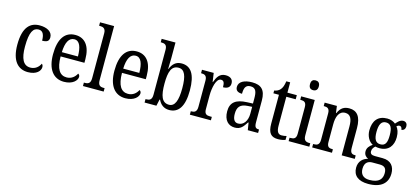

<svg xmlns="http://www.w3.org/2000/svg" viewBox="-75 -1366 4778 2212"><g transform="rotate(15 2314.0 -260.5)"><path d="M244 10C348 10 392 -45 392 -88C392 -107 386 -118 376 -126C356 -84 317 -48 258 -48C174 -48 137 -123 137 -266C137 -445 177 -497 240 -497C295 -497 310 -445 310 -383C367 -383 392 -398 392 -444C392 -510 327 -546 240 -546C130 -546 46 -479 46 -265C46 -70 128 10 244 10Z M674 10C781 10 830 -50 830 -90C830 -108 820 -119 810 -124C789 -83 750 -47 691 -47C609 -47 564 -114 563 -263H847V-305C847 -463 778 -546 665 -546C542 -546 472 -452 472 -264C472 -90 545 10 674 10ZM756 -314H564C568 -430 602 -495 666 -495C731 -495 755 -422 756 -314Z M900 0H1147V-41H1136C1096 -41 1068 -52 1068 -115V-760H900V-719H911C945 -719 979 -710 979 -651V-115C979 -52 951 -41 911 -41H900Z M1406 10C1513 10 1562 -50 1562 -90C1562 -108 1552 -119 1542 -124C1521 -83 1482 -47 1423 -47C1341 -47 1296 -114 1295 -263H1579V-305C1579 -463 1510 -546 1397 -546C1274 -546 1204 -452 1204 -264C1204 -90 1277 10 1406 10ZM1488 -314H1296C1300 -430 1334 -495 1398 -495C1463 -495 1487 -422 1488 -314Z M1930 10C2039 10 2103 -76 2103 -269C2103 -461 2043 -546 1933 -546C1863 -546 1825 -506 1800 -444H1797C1798 -472 1800 -540 1800 -575V-760H1635V-719H1642C1680 -719 1711 -710 1711 -651V-113C1711 -50 1679 -41 1642 -41H1635V0H1776L1793 -78H1799C1823 -26 1864 10 1930 10ZM1912 -48C1826 -48 1800 -127 1800 -270C1800 -414 1827 -489 1911 -489C1983 -489 2012 -418 2012 -271C2012 -127 1983 -48 1912 -48Z M2175 0H2426V-41H2404C2367 -41 2337 -49 2337 -108V-273C2337 -362 2361 -482 2418 -482C2451 -482 2462 -459 2462 -404C2521 -404 2546 -431 2546 -472C2546 -517 2517 -546 2458 -546C2386 -546 2357 -494 2334 -431H2331L2316 -536H2176V-495H2179C2216 -495 2247 -486 2247 -427V-113C2247 -50 2216 -41 2178 -41H2175Z M2711 10C2783 10 2809 -31 2846 -87H2852L2866 0H2989V-41H2986C2948 -41 2934 -57 2934 -113V-372C2934 -499 2880 -546 2774 -546C2681 -546 2615 -513 2615 -450C2615 -408 2642 -388 2693 -388C2693 -452 2705 -497 2768 -497C2833 -497 2844 -447 2844 -373V-312L2774 -309C2643 -304 2580 -256 2580 -150C2580 -41 2637 10 2711 10ZM2737 -45C2692 -45 2672 -82 2672 -144C2672 -223 2702 -265 2794 -270L2845 -273V-191C2845 -106 2803 -45 2737 -45Z M3228 10C3265 10 3298 2 3315 -5V-51C3296 -46 3279 -43 3256 -43C3215 -43 3195 -73 3195 -143V-487H3307V-536H3195V-659H3149C3141 -605 3130 -579 3112 -557C3094 -536 3070 -525 3041 -520V-487H3107V-145C3107 -30 3145 10 3228 10Z M3473 -640C3502 -640 3526 -655 3526 -698C3526 -742 3502 -757 3473 -757C3443 -757 3421 -742 3421 -698C3421 -655 3443 -640 3473 -640ZM3353 0H3600V-41H3590C3549 -41 3521 -52 3521 -115V-536H3359V-495H3367C3406 -495 3432 -484 3432 -425V-110C3432 -51 3404 -41 3364 -41H3353Z M3634 0H3870V-41H3865C3827 -41 3799 -49 3799 -108V-321C3799 -405 3823 -484 3900 -484C3964 -484 3986 -432 3986 -346V0H4142V-41H4138C4100 -41 4075 -50 4075 -113V-349C4075 -486 4023 -546 3933 -546C3873 -546 3831 -524 3800 -454H3796L3785 -536H3639V-495H3644C3681 -495 3710 -486 3710 -427V-113C3710 -50 3680 -41 3642 -41H3634Z M4364 239C4521 239 4594 167 4594 54C4594 -26 4553 -91 4449 -91H4357C4318 -91 4300 -104 4300 -134C4300 -164 4318 -185 4335 -198C4347 -194 4371 -192 4385 -192C4493 -192 4545 -265 4545 -365C4545 -425 4529 -460 4508 -487C4519 -496 4529 -502 4544 -502C4562 -502 4573 -483 4573 -463C4605 -463 4619 -488 4619 -516C4619 -544 4603 -568 4569 -568C4530 -568 4500 -530 4484 -512C4462 -531 4427 -546 4385 -546C4274 -546 4219 -476 4219 -361C4219 -295 4250 -235 4300 -210C4264 -186 4239 -157 4239 -117C4239 -74 4265 -52 4290 -40C4234 -27 4183 15 4183 93C4183 185 4243 239 4364 239ZM4383 -238C4327 -238 4303 -278 4303 -364C4303 -454 4327 -499 4382 -499C4439 -499 4461 -456 4461 -365C4461 -277 4440 -238 4383 -238ZM4366 191C4287 191 4257 146 4257 87C4257 8 4303 -12 4348 -12H4435C4489 -12 4518 8 4518 69C4518 137 4484 191 4366 191Z"/></g></svg>

Font: Noto Serif Sinhala Condensed
Style: Regular
Weight: 400
Width: 3
Designer: Jelle Bosma - Monotype Design Team
Foundry: Monotype Imaging Inc.
Version: Version 2.007